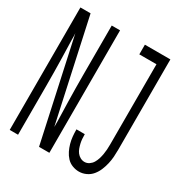

<svg xmlns="http://www.w3.org/2000/svg" viewBox="-173 -863 946 998"><g transform="rotate(30 300.0 -363.5)"><path d="M441 8Q421 8 401.5 0.5Q382 -7 368 -22Q354 -37 345 -55.5Q336 -74 330.5 -93.5Q325 -113 323 -133.5Q321 -154 321 -174Q321 -175 321 -175.5Q321 -176 321 -176H371Q371 -176 371 -175.5Q371 -175 371 -175Q371 -161 372 -148Q373 -135 376 -122Q379 -109 383.5 -96.5Q388 -84 396 -73.5Q404 -63 416 -56.5Q428 -50 441 -50Q456 -50 468.5 -58.5Q481 -67 488.5 -79.5Q496 -92 500.5 -106.5Q505 -121 507.5 -135.5Q510 -150 511 -165Q512 -180 512 -195V-677H409V-735H562V-195Q562 -173 560.5 -151Q559 -129 554 -107.5Q549 -86 540.5 -65.5Q532 -45 518 -28Q504 -11 483.5 -1.5Q463 8 441 8ZM22 0V-735H83L215 -129Q215 -138 215 -147Q215 -156 215 -165L212 -276Q211 -317 210.5 -358.5Q210 -400 210 -441V-735H260V0H198L66 -606Q67 -597 67 -588Q67 -579 67 -570L70 -459Q71 -418 71.5 -376.5Q72 -335 72 -294V0Z"/></g></svg>

Font: Iosevka Custom Light Extended
Style: Regular
Weight: 300
Width: 7
Monospace: yes
Designer: Belleve Invis
Foundry: Belleve Invis
Version: Version 11.2.4; ttfautohint (v1.8.4)